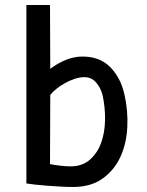

<svg xmlns="http://www.w3.org/2000/svg" viewBox="-20 -732 583 764"><path d="M180 -458Q207 -479 240.5 -493Q274 -507 308 -507Q377 -507 418.5 -465Q460 -423 475 -357Q490 -291 486.5 -225Q483 -159 458.5 -106.5Q434 -54 387.5 -21Q341 12 271 12Q249 12 221.5 10.5Q194 9 167.5 7Q141 5 118.5 2.5Q96 0 85 -2V-712H179ZM316 -425Q298 -425 278 -418.5Q258 -412 239 -401.5Q220 -391 204.5 -378.5Q189 -366 180 -354L179 -79Q199 -75 221.5 -72.5Q244 -70 261 -70Q307 -70 337 -96Q367 -122 382 -162.5Q397 -203 398 -253.5Q399 -304 388 -354Q381 -382 362.5 -403.5Q344 -425 316 -425Z"/></svg>

Font: Panefresco 600wt
Style: Regular
Weight: 600
Designer: Campivisivi
Foundry: Campivisivi & Chank Co
Version: Version 1.001